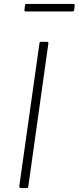

<svg xmlns="http://www.w3.org/2000/svg" viewBox="-20 -954 399 974"><path d="M217 -742Q228 -742 225 -731L124 -11Q123 -4 121.5 -2Q120 0 112 0H89Q82 0 79.5 -2.5Q77 -5 78 -11L180 -733Q181 -739 182.5 -740.5Q184 -742 189 -742ZM359 -927 356 -903Q355 -899 353.5 -897.5Q352 -896 346 -896H111Q107 -896 105 -898.5Q103 -901 104 -905L107 -928Q108 -931 109 -932.5Q110 -934 112 -934H354Q356 -934 358 -931.5Q360 -929 359 -927Z"/></svg>

Font: Libre Franklin Thin Thin
Style: Italic
Weight: 250
Italic angle: -8°
Version: Version 3.000